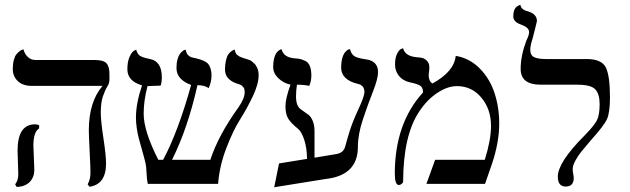

<svg xmlns="http://www.w3.org/2000/svg" viewBox="-20 -766 2623 800"><path d="M119.1 -159.2Q119.1 -150.4 121.1 -109.1Q123 -67.9 123 -58.1Q123 -28.3 104.5 -8.5Q85.9 11.2 49.8 13.2L43 2Q56.2 -13.2 56.2 -41Q56.2 -49.8 54.7 -88.9Q53.2 -127.9 53.2 -138.2Q53.2 -248 126 -248Q135.7 -248 143.1 -244.1V-231Q119.1 -216.3 119.1 -159.2ZM399.9 -295.9Q399.9 -262.7 410.9 -190.4Q421.9 -118.2 421.9 -85Q421.9 2 353 12.2L345.2 2Q357.4 -19 356.9 -48.8Q356.9 -69.8 353.5 -136Q350.1 -202.1 350.1 -223.1Q350.1 -341.3 407.2 -408.2H111.8Q74.7 -408.2 54 -428.2Q33.2 -448.2 33.2 -479Q33.2 -500 37.6 -516.1Q42 -532.2 48.6 -540Q55.2 -547.9 62 -553Q68.8 -558.1 73.7 -559.1L78.1 -560.1Q82 -542 95.5 -529.1Q108.9 -516.1 127 -516.1H373Q411.1 -516.1 423.6 -502.4Q436 -488.8 436 -458V-434.1Q436 -418.9 427 -405Q418 -391.1 408.9 -365Q399.9 -338.9 399.9 -295.9Z M1057.6 -452.1Q1057.6 -416 1033.7 -365.5Q1009.8 -314.9 980.2 -268.1Q950.7 -221.2 922.6 -147.7Q894.5 -74.2 888.7 0H595.7Q591.8 -17.1 590.6 -45.7Q589.4 -74.2 586.4 -85.9Q581.5 -106.9 572 -140.4Q562.5 -173.8 558.1 -190.4Q553.7 -207 550 -231Q546.4 -254.9 546.4 -275.9Q546.4 -335 571.8 -410.2Q510.7 -428.2 510.7 -477.1Q510.7 -509.3 520 -529.5Q529.3 -549.8 538.6 -554.7L547.4 -559.1Q552.2 -541 563.5 -533.4Q574.7 -525.9 605.5 -520Q654.3 -510.3 654.3 -443.8Q654.3 -423.8 649.4 -409.2Q634.3 -409.2 617.9 -408.2Q601.6 -407.2 594.7 -407.2Q578.6 -347.2 578.6 -292Q578.6 -220.2 639.6 -100.1H659.7Q722.7 -218.3 776.4 -412.1Q715.3 -434.1 715.3 -482.9Q715.3 -502.9 719.5 -518.1Q723.6 -533.2 729 -540.5Q734.4 -547.9 740 -552.5Q745.6 -557.1 749.5 -558.1L753.4 -559.1Q755.4 -550.3 758.5 -543.7Q761.7 -537.1 767.6 -533Q773.4 -528.8 776.4 -527.8Q779.3 -526.9 787.8 -524.9Q796.4 -522.9 797.4 -522.9Q835.4 -513.7 847.7 -499.5Q861.3 -481.9 861.3 -452.1Q861.3 -425.3 849.6 -398.9Q830.6 -411.1 802.7 -411.1Q762.7 -231.9 696.8 -100.1H856.4Q889.6 -202.1 973.6 -318.8Q999.5 -356 999.5 -381.8Q999.5 -387.7 998.5 -392.8Q997.6 -397.9 994.6 -401.4Q991.7 -404.8 989.5 -407.5Q987.3 -410.2 982.9 -412.1Q978.5 -414.1 977.1 -414.6Q975.6 -415 971.2 -416.5L966.3 -418Q917.5 -435.1 917.5 -476.1Q917.5 -498 921.6 -515.1Q925.8 -532.2 931.6 -540Q937.5 -547.9 944.1 -552.5Q950.7 -557.1 954.6 -558.1L958.5 -559.1Q959.5 -551.3 961.9 -545.7Q964.4 -540 970 -536.1Q975.6 -532.2 978 -530.5Q980.5 -528.8 989 -525.9Q997.6 -522.9 998.5 -522.9L1003.9 -521Q1009.3 -519 1012 -518.6Q1014.6 -518.1 1020.5 -515.6Q1026.4 -513.2 1029.5 -510Q1032.7 -506.8 1037.6 -502.9Q1042.5 -499 1045.4 -494.6Q1048.3 -490.2 1051.5 -483.6Q1054.7 -477.1 1056.2 -469Q1057.6 -460.9 1057.6 -452.1Z M1369.1 -122.1Q1395 -125 1405.3 -134Q1415.5 -143.1 1418.9 -157.5Q1422.4 -171.9 1435.3 -214.4Q1448.2 -256.8 1471.2 -306.2Q1498 -363.3 1498.5 -381.8Q1498.5 -409.7 1473.1 -416Q1401.4 -432.6 1401.4 -484.9Q1401.4 -504.9 1405.3 -520.5Q1409.2 -536.1 1414.3 -543.5Q1419.4 -550.8 1424.8 -555.4Q1430.2 -560.1 1434.6 -560.5L1438.5 -561Q1443.4 -541 1455.8 -532.5Q1468.3 -523.9 1503.4 -519Q1555.2 -512.2 1555.2 -465.8Q1555.2 -438 1534.2 -385Q1513.2 -332 1492.2 -269Q1471.2 -206.1 1471.2 -153.8Q1471.2 -34.7 1335.4 -20L1122.6 14.2L1142.6 -85L1259.3 -104Q1258.8 -149.4 1247.8 -183.1Q1236.8 -216.8 1222.2 -229Q1193.4 -252 1181.4 -271Q1169.4 -290 1169.4 -323.2Q1169.4 -355.5 1190.4 -413.1Q1160.6 -419.9 1139.4 -440.4Q1118.2 -460.9 1118.2 -486.8Q1118.2 -506.8 1121.8 -521.5Q1125.5 -536.1 1130.4 -543.5Q1135.3 -550.8 1140.9 -554.9Q1146.5 -559.1 1149.9 -560.1L1153.3 -561Q1161.1 -526.9 1207.5 -522.9Q1222.7 -522 1231 -520Q1239.3 -518.1 1252.2 -512Q1265.1 -505.9 1271.2 -490.5Q1277.3 -475.1 1277.3 -451.2Q1277.3 -428.2 1268.6 -408.2Q1246.6 -413.1 1217.3 -413.1Q1213.4 -389.2 1213.4 -363.8Q1213.4 -322.8 1235.4 -309.1Q1257.3 -293.9 1266.4 -286.9Q1275.4 -279.8 1283 -262.5Q1290.5 -245.1 1290.5 -219.2V-108.9Z M1878.9 -533.2Q1937 -523.4 1979 -480.7Q2021 -438 2040.5 -378.4Q2060.1 -318.8 2060.1 -252Q2060.1 -172.9 2029.8 -83L2001 0H1756.8L1793 -100.1H2000Q2025.9 -183.1 2025.9 -241.2Q2025.9 -311 1985.8 -359.1Q1945.8 -407.2 1883.8 -407.2Q1844.7 -407.2 1801.8 -378.7Q1758.8 -350.1 1727.1 -301.8Q1660.2 -202.6 1659.7 -8.8Q1659.7 -4.9 1653.8 0Q1647.9 4.9 1642.1 4.9Q1625 4.9 1625 -42Q1625 -252 1742.7 -380.9Q1742.7 -399.9 1732.2 -408Q1721.7 -416 1688 -422.9Q1658.2 -429.7 1642.1 -450Q1626 -470.2 1626 -497.1Q1626 -524.9 1634.5 -542Q1643.1 -559.1 1651.4 -562L1659.7 -564.9Q1667.5 -532.7 1713.9 -527.8Q1730 -526.9 1740 -524.4Q1750 -522 1759.5 -512Q1769 -502 1769 -484.9Q1769 -476.1 1767.6 -467.5Q1766.1 -459 1766.1 -453.1Q1766.1 -428.2 1781.7 -418Q1872.1 -467.3 1878.9 -533.2Z M2189.5 -558.1Q2189.5 -535.2 2206.1 -527.6Q2222.7 -520 2254.4 -520H2424.3Q2486.3 -520 2503.9 -485.6Q2521.5 -451.2 2521.5 -360.8Q2521.5 -296.9 2509 -269.5Q2496.6 -242.2 2442.4 -182.1Q2413.6 -147.9 2402.1 -134Q2390.6 -120.1 2378.4 -98.6Q2366.2 -77.1 2366.2 -61Q2366.2 -53.2 2368.4 -41.5Q2370.6 -29.8 2370.6 -24.9Q2370.6 11.2 2337.4 11.2Q2304.2 11.2 2304.2 -29.8Q2304.2 -89.8 2415.5 -201.2Q2454.6 -241.2 2466.6 -263.7Q2478.5 -286.1 2478.5 -332Q2478.5 -374 2460.4 -393.6Q2442.4 -413.1 2385.3 -413.1H2232.4Q2149.4 -413.1 2149.4 -479Q2149.4 -533.2 2173.3 -597.2Q2184.6 -619.1 2184.6 -632.8Q2184.6 -650.9 2152.3 -663.1Q2118.2 -674.3 2118.7 -698.2Q2118.7 -711.4 2121.6 -720.7Q2124.5 -730 2128.9 -734.4Q2133.3 -738.8 2137.9 -741.5Q2142.6 -744.1 2145.5 -745.1L2148.4 -746.1Q2150.4 -726.1 2178.2 -719.2Q2217.3 -708 2217.3 -678.2Q2217.3 -676.3 2208.7 -642.6Q2200.2 -608.9 2198.2 -602.1Q2189.5 -577.1 2189.5 -558.1Z"/></svg>

Font: Biolilbert
Style: Regular
Weight: 400
Designer: Philipp H. Poll
Foundry: Philipp H. Poll
Version: Version 1.1.0